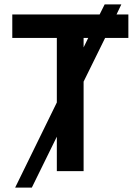

<svg xmlns="http://www.w3.org/2000/svg" viewBox="-20 -780 640 875"><path d="M49 75 239 -313V-607H36V-714H434L457 -760H533L511 -714H565V-607H459L361 -408V0H239V-157L125 75ZM361 -607V-564L382 -607Z"/></svg>

Font: Noto Sans Mono SemiBold
Style: Regular
Weight: 600
Designer: Monotype Design Team
Foundry: Monotype Imaging Inc.
Version: Version 2.014; ttfautohint (v1.8.4.7-5d5b)